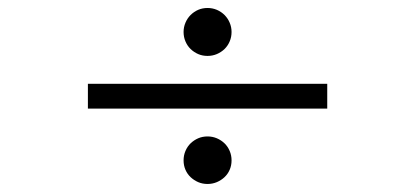

<svg xmlns="http://www.w3.org/2000/svg" viewBox="-20 -541 1040 481"><path d="M560.1 -139.2Q560.1 -126.5 555.4 -115.7Q550.8 -105 542.5 -97.2Q534.2 -89.4 523.2 -84.7Q512.2 -80.1 500 -80.1Q487.3 -80.1 476.6 -84.7Q465.8 -89.4 457.5 -97.2Q449.2 -105 444.6 -115.7Q439.9 -126.5 439.9 -139.2Q439.9 -151.9 444.6 -162.8Q449.2 -173.8 457.5 -181.9Q465.8 -189.9 476.6 -194.6Q487.3 -199.2 500 -199.2Q512.2 -199.2 523.2 -194.6Q534.2 -189.9 542.5 -181.9Q550.8 -173.8 555.4 -162.8Q560.1 -151.9 560.1 -139.2ZM200.2 -269V-331.1H799.8V-269ZM560.1 -460.9Q560.1 -448.2 555.4 -437.3Q550.8 -426.3 542.5 -418.2Q534.2 -410.2 523.2 -405.5Q512.2 -400.9 500 -400.9Q487.3 -400.9 476.6 -405.5Q465.8 -410.2 457.5 -418.2Q449.2 -426.3 444.6 -437.3Q439.9 -448.2 439.9 -460.9Q439.9 -473.1 444.6 -484.1Q449.2 -495.1 457.5 -503.4Q465.8 -511.7 476.6 -516.4Q487.3 -521 500 -521Q512.2 -521 523.2 -516.4Q534.2 -511.7 542.5 -503.4Q550.8 -495.1 555.4 -484.1Q560.1 -473.1 560.1 -460.9Z"/></svg>

Font: Charis SIL Am
Style: Bold Italic
Weight: 700
Italic angle: -11°
Foundry: SIL International
Version: Version 5.000